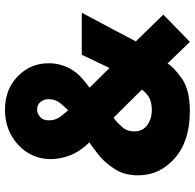

<svg xmlns="http://www.w3.org/2000/svg" viewBox="-26 -768 809 798"><g transform="rotate(-90 379.0 -369.5)"><path d="M549.8 -434.6Q536.1 -406.2 495.1 -319.3Q474.6 -339.8 413.1 -402.3Q428.7 -413.1 452.1 -433.6Q476.6 -454.1 494.1 -486.3Q502.9 -503.9 508.8 -525.4Q514.6 -546.9 514.6 -572.3Q514.6 -647.5 460.9 -700.2Q406.2 -753.9 321.3 -753.9Q235.4 -753.9 175.8 -699.2Q116.2 -643.6 116.2 -563.5Q116.2 -523.4 131.8 -483.4Q147.5 -442.4 185.5 -403.3Q171.9 -393.6 156.2 -381.8Q139.6 -370.1 124 -356.4Q94.7 -330.1 71.3 -292Q48.8 -253.9 48.8 -200.2Q48.8 -110.4 120.1 -47.9Q191.4 14.6 315.4 14.6Q405.3 14.6 452.1 -19.5Q500 -53.7 513.7 -78.1Q543.9 -46.9 603.5 14.6Q631.8 -12.7 716.8 -95.7Q689.5 -124 605.5 -210Q634.8 -266.6 724.6 -434.6Q681.6 -434.6 549.8 -434.6ZM322.3 -620.1Q342.8 -620.1 353.5 -606.4Q365.2 -592.8 365.2 -573.2Q365.2 -545.9 350.6 -526.4Q335.9 -507.8 319.3 -491.2Q306.6 -504.9 292 -524.4Q277.3 -544.9 277.3 -571.3Q277.3 -595.7 291 -607.4Q305.7 -620.1 321.3 -620.1Q321.3 -620.1 322.3 -620.1ZM405.3 -184.6Q395.5 -170.9 376 -157.2Q356.4 -143.6 320.3 -143.6Q283.2 -143.6 256.8 -163.1Q231.4 -181.6 231.4 -216.8Q231.4 -248 251 -268.6Q269.5 -289.1 288.1 -302.7Q327.1 -263.7 405.3 -184.6Z"/></g></svg>

Font: Avakin
Style: Bold
Weight: 700
Designer: Herb Lubalin, Tom Carnase, Ed Benguiat, Adobe Type Staff
Version: Version 1.0